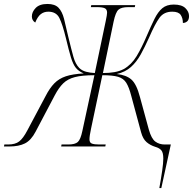

<svg xmlns="http://www.w3.org/2000/svg" viewBox="-72 -740 975 970"><path d="M733 210Q742 160 747.5 121.5Q753 83 753 61Q753 32 743.5 20Q734 8 713 2Q687 -6 668.5 -22Q650 -38 641 -71L591 -256Q580 -299 566 -321.5Q552 -344 524.5 -352Q497 -360 445 -360L388 -90Q380 -53 380 -36Q380 -19 392.5 -14.5Q405 -10 430 -10H462L460 0H237L239 -10H273Q307 -10 321 -22.5Q335 -35 344 -78L405 -360Q343 -360 306.5 -350.5Q270 -341 247.5 -319Q225 -297 205 -259L108 -75Q85 -31 54 -15.5Q23 0 -24 0H-52L-50 -10H-31Q5 -10 25 -25.5Q45 -41 66 -81L158 -254Q179 -295 202.5 -319Q226 -343 260.5 -354.5Q295 -366 351 -369Q325 -380 311 -397.5Q297 -415 286.5 -449.5Q276 -484 261 -547Q244 -617 228 -649Q212 -681 172 -681Q150 -681 134 -668.5Q118 -656 106 -626Q89 -637 89 -657Q89 -680 108.5 -700Q128 -720 168 -720Q205 -720 223.5 -701Q242 -682 251.5 -645Q261 -608 273 -554Q289 -488 299 -452.5Q309 -417 328 -397Q342 -383 363 -377.5Q384 -372 407 -371L462 -633Q469 -666 469 -676Q469 -693 457 -698.5Q445 -704 418 -704H387L389 -714H611L609 -704H576Q541 -704 526.5 -691Q512 -678 502 -631L448 -371Q479 -371 505.5 -375.5Q532 -380 553 -391Q592 -413 618 -456Q644 -499 669 -558Q691 -609 708.5 -644.5Q726 -680 748 -698.5Q770 -717 806 -717Q846 -717 864.5 -699Q883 -681 883 -659Q883 -640 873.5 -632Q864 -624 852 -624Q852 -648 841 -664.5Q830 -681 798 -681Q756 -681 733.5 -650Q711 -619 682 -552Q660 -503 639 -465Q618 -427 589.5 -401.5Q561 -376 518 -366Q566 -361 592 -338Q618 -315 635 -250L680 -85Q693 -39 713 -24.5Q733 -10 760 -10H791L743 210Z"/></svg>

Font: Noto Serif Display SemiCondensed ExtraLight
Style: Italic
Weight: 200
Width: 4
Italic angle: -12°
Designer: Monotype Design Team
Foundry: Monotype Imaging Inc.
Version: Version 2.009